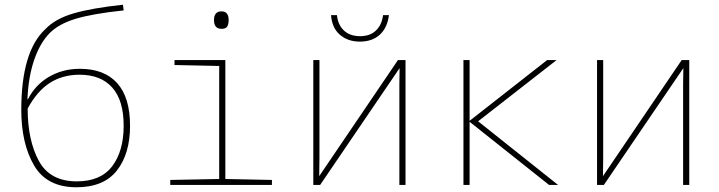

<svg xmlns="http://www.w3.org/2000/svg" viewBox="-20 -782 3040 812"><path d="M70 -317Q70 -565 172 -659Q214 -703 291.5 -725.5Q369 -748 500 -762L503 -738Q371 -724 300 -702.5Q229 -681 191 -643Q150 -602 125 -530Q100 -458 96 -362H98Q129 -423 187 -457Q245 -491 318 -491Q421 -491 475.5 -430.5Q530 -370 530 -250Q530 -132 474.5 -61Q419 10 303 10Q178 10 124 -82.5Q70 -175 70 -317ZM503 -250Q503 -358 454.5 -412Q406 -466 317 -466Q245 -466 191 -431.5Q137 -397 97 -323Q97 -189 144 -102Q191 -15 305 -15Q406 -15 454.5 -79Q503 -143 503 -250Z M885 -697Q885 -734 917 -734Q947 -734 947 -697Q947 -680 941 -670Q935 -660 917 -660Q885 -660 885 -697ZM700 -21 907 -25V-503L718 -507V-528H933V-25L1130 -21V0H700Z M1305 -528H1331V-114Q1331 -68 1330 -37L1663 -528H1695V0H1669V-426Q1669 -465 1670 -494L1334 0H1305ZM1380 -718H1405Q1409 -677 1434.5 -653Q1460 -629 1503 -629Q1545 -629 1570 -653Q1595 -677 1600 -718H1625Q1618 -664 1586 -635Q1554 -606 1502 -606Q1451 -606 1417.5 -635Q1384 -664 1380 -718Z M1940 -528H1966V-271L2294 -528H2334L2002 -269L2340 0H2302L1966 -267V0H1940Z M2505 -528H2531V-114Q2531 -68 2530 -37L2863 -528H2895V0H2869V-426Q2869 -465 2870 -494L2534 0H2505Z"/></svg>

Font: Noto Sans Mono UI Thin
Style: Regular
Weight: 250
Monospace: yes
Designer: Monotype Design team
Foundry: Monotype Imaging Inc.
Version: Version 1.000